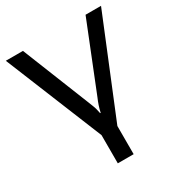

<svg xmlns="http://www.w3.org/2000/svg" viewBox="-167 -641 843 903"><g transform="rotate(-30 254.5 -189.5)"><path d="M211 151H297V-2L513 -530H429L283 -165C273 -142 265 -119 260 -95H257C255 -103 253 -112 251 -122C248 -131 243 -146 235 -165L89 -530H-4L211 -2Z"/></g></svg>

Font: Cheyenne Sans
Style: Regular
Weight: 400
Designer: The Public Sans project authors (U.S. Web Design System), Libre Franklin designed by Pablo Impallari and Rodrigo Fuenzal
Foundry: The Cheyenne Sans Project Authors
Version: Version 2.007